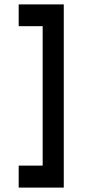

<svg xmlns="http://www.w3.org/2000/svg" viewBox="-20 -796 412 873"><path d="M270 -776V57H65V-43H174V-677H65V-776Z"/></svg>

Font: SUIT SemiBold
Style: Regular
Weight: 600
Designer: Sunn Youn; Korean Glyphs from Source Han Sans (Sandoll Communications; Soo-young Jang, Joo-yeon Kang)
Foundry: Sunn
Version: Version 1.140